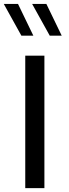

<svg xmlns="http://www.w3.org/2000/svg" viewBox="-24 -975 357 995"><path d="M69.3 -954.6H-4.4L86.9 -790H148.9ZM216.3 -954.6H142.6L233.9 -790H295.9ZM206.1 -686.5H106.9V0H206.1Z"/></svg>

Font: Estedad Medium
Style: Regular
Weight: 500
Designer: Amin Abedi
Version: Version 7.3